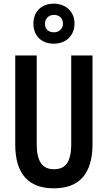

<svg xmlns="http://www.w3.org/2000/svg" viewBox="-20 -1016 587 1046"><path d="M273 -778C342 -778 386 -824 386 -888C386 -952 339 -996 273 -996C205 -996 162 -952 162 -887C162 -822 205 -778 273 -778ZM274 -840C242 -840 225 -859 225 -887C225 -915 246 -935 274 -935C304 -935 323 -915 323 -887C323 -859 302 -840 274 -840ZM484 -231V-714H368V-232C368 -132 336 -94 274 -94C213 -94 180 -133 180 -231V-714H63V-229C63 -67 137 10 273 10C411 10 484 -68 484 -231Z"/></svg>

Font: Noto Sans Arabic UI XCn SmBd
Style: Regular
Weight: 600
Width: 2
Designer: Monotype Design Team, Nadine Chahine and Nizar Qandah
Foundry: Monotype Imaging Inc.
Version: Version 2.010